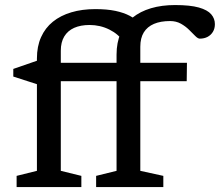

<svg xmlns="http://www.w3.org/2000/svg" viewBox="-20 -760 893 780"><path d="M310.5 0H47.5V-45.5L130 -66V-522.5Q130 -571.5 146.8 -609Q163.5 -646.5 194.8 -671.8Q226 -697 269.8 -710Q313.5 -723 367 -723Q414.5 -723 448.8 -715.8Q483 -708.5 507 -695.8Q531 -683 547 -665.5L481 -591Q462 -621 424.5 -639.8Q387 -658.5 344 -658.5Q307.5 -658.5 281.2 -646.8Q255 -635 241 -611.8Q227 -588.5 227 -554V-66L310.5 -45.5ZM738.5 -430H153.5L130 -418L34 -449V-480L138 -516L180 -505H739.5ZM550 -66 643.5 -45.5V0H370.5V-45.5L453.5 -66V-538Q453.5 -587.5 470.2 -625.2Q487 -663 518.2 -688.2Q549.5 -713.5 593.2 -726.5Q637 -739.5 691 -739.5Q752.5 -739.5 787.8 -729.5Q823 -719.5 838 -702Q853 -684.5 853 -662Q853 -644 845 -630.8Q837 -617.5 823.2 -610.2Q809.5 -603 791.5 -603Q784 -603 773.2 -613.8Q762.5 -624.5 748.2 -638.8Q734 -653 714.8 -663.8Q695.5 -674.5 671 -674.5Q632.5 -674.5 605.5 -663Q578.5 -651.5 564.2 -628.5Q550 -605.5 550 -570Z"/></svg>

Font: Newsreader 7pt
Style: Regular
Weight: 400
Designer: Hugues Gentile
Foundry: Production Type
Version: Version 1.003